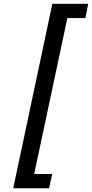

<svg xmlns="http://www.w3.org/2000/svg" viewBox="-20 -770 485 1012"><path d="M49.8 222.2 255.9 -750H444.8L430.2 -674.8H335L160.2 147H254.9L238.8 222.2Z"/></svg>

Font: CMU Bright
Style: SemiBoldOblique
Weight: 600
Italic angle: -12°
Version: Version 0.7.0